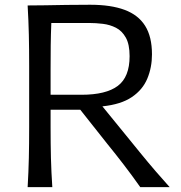

<svg xmlns="http://www.w3.org/2000/svg" viewBox="-20 -772 747 792"><path d="M191.7 -677.2H347.9Q375.1 -677.2 404.3 -673.7Q433.4 -670.2 458.4 -657.5Q483.3 -644.8 498.9 -617Q514.6 -589.3 514.6 -540.3Q514.6 -454.3 465.9 -417.7Q417.2 -381.1 316.2 -381.1H188.7V-486.2Q188.7 -539.2 189.2 -585.1Q189.8 -630.9 191.7 -677.2ZM94 -749.5Q97.7 -686.5 99 -628.2Q100.3 -569.8 100.3 -499.4V-248Q100.3 -178.5 99 -120.6Q97.7 -62.6 94 0H195.8Q191.6 -62.6 190.1 -120.6Q188.7 -178.5 188.7 -248V-319.3H311.2L422 -179.3Q457 -136.3 490.7 -92.4Q524.4 -48.6 558.6 0H679.9Q653.8 -28.7 622.2 -65.5Q590.5 -102.3 558.7 -141.4Q526.9 -180.6 499 -214.8L402.4 -333.3Q479.3 -341.3 523.8 -371.5Q568.4 -401.6 587.6 -447.6Q606.9 -493.7 606.9 -547.8Q606.9 -620.8 578.6 -665.6Q550.3 -710.5 493.9 -731.4Q437.4 -752.4 352 -752.4Q299.8 -752.4 253.6 -751.7Q207.4 -751 167.4 -750.2Q127.4 -749.5 94 -749.5Z"/></svg>

Font: Pinar FD VF
Style: Regular
Weight: 300
Designer: Amin Abedi
Version: Version 2.000